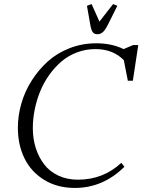

<svg xmlns="http://www.w3.org/2000/svg" viewBox="-20 -926 715 954"><path d="M68.8 -291Q68.8 -351.1 85.9 -411.1Q103 -471.2 137 -524.9Q170.9 -578.6 217 -620.4Q263.2 -662.1 325.7 -686.5Q388.2 -710.9 458 -710.9Q535.2 -710.9 594.2 -682.1L641.1 -702.1H667L640.1 -524.9H615.2L595.2 -627Q541.5 -682.1 454.1 -682.1Q405.8 -682.1 362.1 -665.5Q318.4 -648.9 284.9 -620.1Q251.5 -591.3 224.1 -553Q196.8 -514.6 179.2 -470.9Q161.6 -427.2 152.3 -380.9Q143.1 -334.5 143.1 -289.1Q143.1 -236.8 157.5 -191.2Q171.9 -145.5 199 -109.9Q226.1 -74.2 269.5 -53.7Q313 -33.2 367.2 -33.2Q493.2 -33.2 583 -117.2L598.1 -97.2Q491.7 7.8 352.1 7.8Q264.6 7.8 199.5 -32.2Q134.3 -72.3 101.6 -139.4Q68.8 -206.5 68.8 -291ZM412.1 -897 435.1 -905.8 474.1 -818.8 542 -905.8 563 -897 517.1 -805.2Q503.4 -777.8 491.5 -766.8Q479.5 -755.9 463.9 -755.9Q448.2 -755.9 440.4 -766.8Q432.6 -777.8 428.2 -805.2Z"/></svg>

Font: Dihjauti
Style: Italic
Weight: 400
Italic angle: -9°
Designer: T. Christopher White
Version: Version 3.0.0